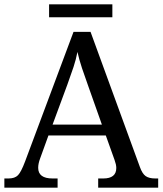

<svg xmlns="http://www.w3.org/2000/svg" viewBox="-20 -860 745 880"><path d="M0 0V-42H19Q48 -42 62.5 -57Q77 -72 95 -120L317 -714H395L621 -95Q632 -64 647.5 -53Q663 -42 692 -42H705V0H430V-42H453Q513 -42 513 -90Q513 -98 511 -107Q509 -116 505 -127L465 -239H202L164 -134Q155 -110 155 -91Q155 -42 221 -42H244V0ZM221 -289H447L385 -464Q369 -508 356 -547Q343 -586 335 -622Q328 -586 317 -553Q306 -520 289 -473ZM205 -781V-840H495V-781Z"/></svg>

Font: Noto Serif Ahom
Style: Regular
Weight: 400
Designer: Monotype Design Team
Foundry: Monotype Imaging Inc.
Version: Version 2.007; ttfautohint (v1.8.4.7-5d5b)